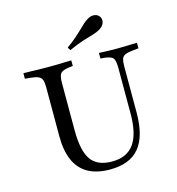

<svg xmlns="http://www.w3.org/2000/svg" viewBox="-113 -859 892 968"><g transform="rotate(-15 333.0 -374.5)"><path d="M138.7 -369.4V-472.6Q138.7 -497.6 133.9 -510.9Q129 -524.2 114.9 -530.6Q100.8 -537.1 74.2 -539.5L46 -541.9V-571Q60.5 -571 80.6 -570.2Q100.8 -569.4 124.2 -569Q147.6 -568.5 171 -568.5H179.8H186.3Q207.3 -568.5 227.4 -569Q247.6 -569.4 265.3 -570.2Q283.1 -571 296 -571V-541.9L275.8 -539.5Q241.1 -534.7 231 -522.2Q221 -509.7 221 -472.6V-369.4ZM343.5 11.3Q275.8 11.3 230.2 -13.7Q184.7 -38.7 161.7 -89.5Q138.7 -140.3 138.7 -216.1V-369.4H221V-226.6Q221 -118.5 254 -71.8Q287.1 -25 363.7 -25Q441.1 -25 478.2 -76.6Q515.3 -128.2 515.3 -234.7V-369.4H546V-231.5Q546 -108.1 496.4 -48.4Q446.8 11.3 343.5 11.3ZM515.3 -369.4V-472.6Q515.3 -509.7 506 -523Q496.8 -536.3 460.5 -540.3L440.3 -541.9V-571Q455.6 -570.2 480.6 -569.4Q505.6 -568.5 529.8 -568.5Q550 -568.5 570.2 -569Q590.3 -569.4 608.5 -570.2Q626.6 -571 638.7 -571V-541.9L608.1 -538.7Q582.3 -536.3 568.5 -530.2Q554.8 -524.2 550.4 -510.9Q546 -497.6 546 -472.6V-369.4ZM304.8 -621.8 295.2 -637.9Q325.8 -659.7 346 -677.4Q366.1 -695.2 380.2 -708.9Q394.4 -722.6 406 -733.5Q417.7 -744.4 431.5 -752.4Q450.8 -763.7 468.5 -760.9Q486.3 -758.1 495.2 -742.7Q503.2 -729 497.2 -712.1Q491.1 -695.2 471.8 -683.9Q455.6 -674.2 434.3 -668.1Q412.9 -662.1 381.9 -652.4Q350.8 -642.7 304.8 -621.8Z"/></g></svg>

Font: Playfair 5pt SemiExpanded Light
Style: Regular
Weight: 400
Version: Version 2.203